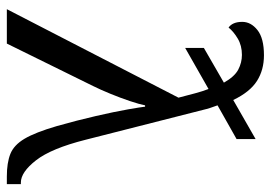

<svg xmlns="http://www.w3.org/2000/svg" viewBox="-138 -672 810 575"><g transform="rotate(90 267.5 -385.0)"><path d="M273 -514Q266 -541 260 -563.5Q254 -586 247 -604L124 -534V-590L228 -650Q210 -682 189 -693Q168 -704 145 -704Q117 -704 96 -691.5Q75 -679 63 -664Q46 -676 46 -705Q46 -731 70.5 -750.5Q95 -770 146 -770Q190 -770 223 -749Q256 -728 280 -678L397 -745V-688L296 -631Q300 -620 303.5 -609.5Q307 -599 310 -586L399 -236Q425 -133 460.5 -87.5Q496 -42 527 -42H532V0H509Q468 0 441.5 -10.5Q415 -21 396 -53Q377 -85 358 -150Q341 -210 328 -266.5Q315 -323 308 -363Q301 -403 300 -414H296Q293 -398 283.5 -369.5Q274 -341 261.5 -310.5Q249 -280 238 -258L111 0H8Z"/></g></svg>

Font: NotoSerif-Regular
Style: Regular
Weight: 400
Designer: Monotype Design Team
Foundry: Monotype Imaging Inc.
Version: Version 2.007; ttfautohint (v1.8) -l 8 -r 50 -G 200 -x 14 -D